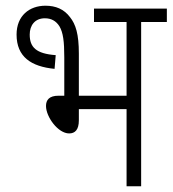

<svg xmlns="http://www.w3.org/2000/svg" viewBox="-20 -652 604 672"><path d="M139 -632C83 -632 38 -597 38 -531C38 -453 89 -419 171 -411L175 -459C106 -464 84 -487 84 -531C84 -563 102 -588 137 -588C159 -588 176 -579 188 -560C201 -538 205 -507 205 -451V-317H185C152 -317 141 -302 141 -281C141 -243 183 -185 222 -185C242 -185 256 -197 256 -231V-270H423V0H474V-575H564V-622H309V-575H423V-317H256V-464C256 -533 245 -567 225 -592C204 -620 175 -632 139 -632Z"/></svg>

Font: Noto Sans Devanagari Condensed Light
Style: Regular
Weight: 300
Width: 3
Designer: Jelle Bosma - Monotype Design Team
Foundry: Monotype Imaging Inc.
Version: Version 2.004